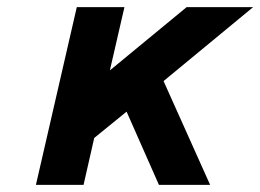

<svg xmlns="http://www.w3.org/2000/svg" viewBox="-20 -520 732 540"><path d="M289 -322 505 -500H692L440 -292L571 0H427L336 -206L245 -132L215 0H81L196 -500H330Z"/></svg>

Font: Perun
Style: Bold Italic
Weight: 700
Italic angle: -12°
Foundry: Copyright (c) Stefan Peev, Context Ltd, 2016
Version: Version 1.027